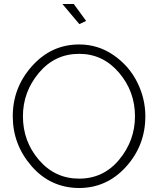

<svg xmlns="http://www.w3.org/2000/svg" viewBox="-20 -938 793 963"><path d="M376 5Q233 4 138.5 -104.5Q44 -213 44 -355Q44 -499 141 -607Q238 -715 377 -715Q472 -715 549.5 -661.5Q627 -608 668 -526Q709 -444 709 -355Q709 -209 612.5 -102Q516 5 376 5ZM95 -355Q95 -229 175.5 -135.5Q256 -42 377 -42Q499 -42 578 -137.5Q657 -233 657 -355Q657 -480 576.5 -574Q496 -668 377 -668Q255 -668 175 -572.5Q95 -477 95 -355ZM378 -817 293 -918H350L412 -833Z"/></svg>

Font: Raleway
Style: Light
Weight: 300
Designer: Matt McInerney, Pablo Impallari, Rodrigo Fuenzalida
Foundry: Matt McInerney, Pablo Impallari, Rodrigo Fuenzalida
Version: Version 3.000